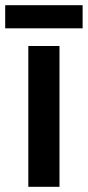

<svg xmlns="http://www.w3.org/2000/svg" viewBox="-35 -812 338 739"><path d="M194 -93H74V-635H194ZM283 -792V-703H-15V-792Z"/></svg>

Font: Noto Sans Telugu UI SemiCondensed SemiBold
Style: Regular
Weight: 600
Width: 4
Designer: Jelle Bosma - Monotype Design Team
Foundry: Monotype Imaging Inc.
Version: Version 2.005; ttfautohint (v1.8.4.7-5d5b)